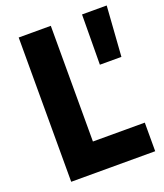

<svg xmlns="http://www.w3.org/2000/svg" viewBox="-134 -810 771 900"><g transform="rotate(-20 252.0 -360.0)"><path d="M65.4 -719.7H225.6V-142.6H484.4V0H65.4ZM381.3 -719.7H504.4L486.8 -469.7H379.4Z"/></g></svg>

Font: Reddit Sans Chocolate ExtraBold
Style: Regular
Weight: 800
Designer: Stephen Hutchings
Foundry: Reddit
Version: Version 1.011